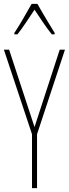

<svg xmlns="http://www.w3.org/2000/svg" viewBox="-20 -970 355 990"><path d="M173 -950H143C119 -906 75 -831 54 -800V-793H70C97 -826 133 -883 158 -920C185 -880 219 -827 247 -793H262V-800C250 -819 199 -903 173 -950ZM158 -315 27 -714H0L145 -278V0H171V-278L315 -714H288Z"/></svg>

Font: Noto Sans Oriya ExtCond Thin
Style: Regular
Weight: 100
Width: 2
Designer: Amélie Bonet and Sol Matas
Foundry: Google LLC
Version: Version 2.006